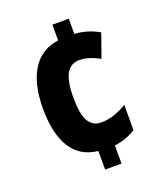

<svg xmlns="http://www.w3.org/2000/svg" viewBox="-136 -814 779 914"><g transform="rotate(-20 253.5 -357.0)"><path d="M321 -647Q356 -645 387.5 -635Q419 -625 444 -610L402 -491Q346 -522 300 -522Q257 -522 235 -484.5Q213 -447 213 -362Q213 -280 234 -243.5Q255 -207 299 -207Q333 -207 365 -218Q397 -229 429 -248V-120Q379 -89 321 -82V10H238V-84Q147 -94 103 -166Q59 -238 59 -362Q59 -488 105 -560.5Q151 -633 238 -644V-724H321Z"/></g></svg>

Font: Noto Sans Kannada Condensed ExtraBold
Style: Regular
Weight: 800
Width: 3
Designer: Jelle Bosma - Monotype Design Team
Foundry: Monotype Imaging Inc.
Version: Version 2.005; ttfautohint (v1.8.4.7-5d5b)